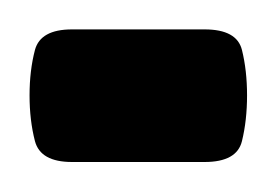

<svg xmlns="http://www.w3.org/2000/svg" viewBox="-48 -108 185 128"><path d="M116.7 -44.4Q116.7 -27.8 113.3 -13.9Q109.9 0 88.4 0H0Q-21 0 -24.7 -13.9Q-28.3 -27.8 -28.3 -44.4Q-28.3 -61 -24.7 -74.7Q-21 -88.4 0 -88.4H88.4Q109.9 -88.4 113.3 -74.7Q116.7 -61 116.7 -44.4Z"/></svg>

Font: Scheherazade New
Style: Regular
Weight: 400
Designer: SIL International
Foundry: SIL International
Version: Version 4.000